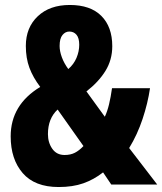

<svg xmlns="http://www.w3.org/2000/svg" viewBox="-20 -743 653 773"><path d="M261 -723Q344 -723 388 -679Q432 -635 432 -557Q432 -502 404.5 -457.5Q377 -413 328 -375L402 -273Q412 -294 419 -323Q426 -352 431 -388H584Q575 -327 554 -264Q533 -201 500 -147L613 0H428L395 -49Q358 -20 315.5 -5Q273 10 216 10Q120 10 71.5 -46Q23 -102 23 -194Q23 -321 142 -393Q113 -431 98.5 -470Q84 -509 84 -558Q84 -632 132 -677.5Q180 -723 261 -723ZM259 -616Q243 -616 231.5 -602Q220 -588 220 -558Q220 -537 229 -512.5Q238 -488 255 -465Q277 -484 288 -510Q299 -536 299 -563Q299 -590 288 -603Q277 -616 259 -616ZM212 -302Q173 -266 173 -203Q173 -169 190.5 -144Q208 -119 240 -119Q264 -119 281.5 -128Q299 -137 316 -155Z"/></svg>

Font: Noto Sans Lao ExtraCondensed ExtraBold
Style: Regular
Weight: 800
Width: 2
Designer: Monotype Design Team
Foundry: Monotype Imaging Inc.
Version: Version 2.003; ttfautohint (v1.8.4.7-5d5b)